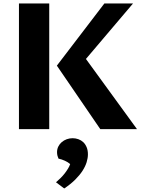

<svg xmlns="http://www.w3.org/2000/svg" viewBox="-20 -735 818 1093"><path d="M260.3 0H87.9V-715.3H260.3ZM550.8 0 303.7 -361.3 574.2 -715.3H737.3L469.2 -399.4L759.8 0ZM298.8 302.7Q312.5 291 325.4 278.1Q338.4 265.1 348.9 251.5Q359.4 237.8 367.4 224.6Q375.5 211.4 379.4 199.2Q367.7 188.5 349.6 180.2Q331.5 171.9 313 168Q309.6 160.6 307.1 151.4Q304.7 142.1 304.7 131.3Q304.7 113.8 312 99.1Q319.3 84.5 331.5 74Q343.8 63.5 359.9 57.6Q376 51.8 393.6 51.8Q410.2 51.8 426 57.4Q441.9 63 453.9 74.2Q465.8 85.4 473.1 102.8Q480.5 120.1 480.5 143.6Q480.5 164.1 473.4 187.7Q466.3 211.4 450.2 236.6Q434.1 261.7 408.4 287.4Q382.8 313 345.7 337.9Z"/></svg>

Font: Proza Libre
Style: Bold
Weight: 700
Designer: Jasper de Waard
Foundry: Jasper de Waard
Version: Version 1.000; ttfautohint (v1.4.1.8-43bc)